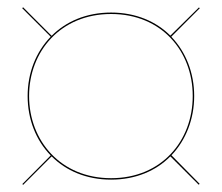

<svg xmlns="http://www.w3.org/2000/svg" viewBox="-20 -649 610 528"><path d="M41.5 -143 43.5 -140.5 122 -219C161.5 -179.5 217.5 -155 285.5 -155C353.5 -155 409.5 -179.5 448.5 -219L526.5 -141L529 -143.5L451.5 -222C491.5 -264 514 -322 514 -385C514 -448 491.5 -506 451 -548L529.5 -626.5L527 -628.5L448.5 -551C409.5 -590 353.5 -614.5 285.5 -614.5C217.5 -614.5 161.5 -590 122 -550.5L43.5 -629L41 -626.5L119.5 -548C78.5 -506 56 -448 56 -385C56 -321.5 78.5 -263.5 119.5 -221.5ZM60 -385C60 -508 147 -610.5 285.5 -610.5C424.5 -610.5 510 -508 510 -385C510 -262 424.5 -159 285.5 -159C147 -159 60 -262 60 -385Z"/></svg>

Font: Bodoni* 48pt Fatface
Style: Regular
Weight: 900
Version: Version 2.3